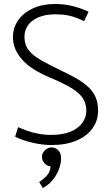

<svg xmlns="http://www.w3.org/2000/svg" viewBox="-20 -716 548 965"><path d="M56 -29Q73 -20 95 -12.5Q117 -5 142 1Q167 7 192 10Q217 13 238 13Q312 13 364.5 -9.5Q417 -32 445 -71Q473 -110 473 -160Q473 -197 461.5 -225Q450 -253 427 -275.5Q404 -298 369.5 -318.5Q335 -339 290 -360Q230 -389 188 -412.5Q146 -436 124.5 -463.5Q103 -491 103 -530Q103 -582 145 -613Q187 -644 259 -644Q294 -644 319.5 -639Q345 -634 365.5 -626Q386 -618 403 -610L425 -657Q395 -672 351 -684Q307 -696 257 -696Q193 -696 145.5 -674Q98 -652 71.5 -614.5Q45 -577 45 -530Q45 -498 57 -469.5Q69 -441 92 -415.5Q115 -390 149.5 -368Q184 -346 229 -327Q289 -302 330.5 -278.5Q372 -255 393 -227Q414 -199 414 -160Q414 -126 393.5 -98Q373 -70 334 -54Q295 -38 237 -38Q204 -38 172.5 -44Q141 -50 115 -59.5Q89 -69 71 -77ZM239 25Q227 25 216 31.5Q205 38 198 48.5Q191 59 191 73Q191 90 203 104Q215 118 234 120Q233 146 217 164.5Q201 183 177 199L195 229Q221 216 241.5 192.5Q262 169 274.5 139Q287 109 287 79Q287 54 273 39.5Q259 25 239 25Z"/></svg>

Font: Catamaran Light
Style: Regular
Weight: 300
Designer: Pria Ravichandran
Version: Version 2.000